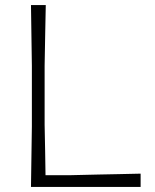

<svg xmlns="http://www.w3.org/2000/svg" viewBox="-20 -733 608 753"><path d="M101.5 0Q102.5 -60 103.2 -115.8Q104 -171.5 105 -237V-475Q104 -541 103.2 -596.8Q102.5 -652.5 101.5 -713H159.5Q158.5 -652.5 157.2 -596.8Q156 -541 155 -475V-243.5Q156 -189 157 -141.8Q158 -94.5 158.5 -46H259.5Q319.5 -47.5 365.5 -48.5Q411.5 -49.5 451 -50.2Q490.5 -51 531.5 -52V0Z"/></svg>

Font: Commissioner Loud ExtraLight
Style: Regular
Weight: 200
Designer: Kostas Bartsokas
Foundry: Kostas Bartsokas
Version: Version 1.000; ttfautohint (v1.8.3)